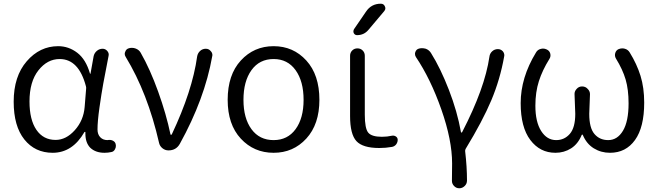

<svg xmlns="http://www.w3.org/2000/svg" viewBox="-20 -799 3501 1020"><path d="M259.8 12.7Q166 12.7 109.4 -58.1Q52.7 -128.9 52.7 -258.8Q52.7 -393.6 122.1 -473.6Q191.4 -553.7 289.1 -553.7Q344.7 -553.7 390.6 -518.6Q436.5 -483.4 458 -408.2Q458 -407.2 459.5 -407.2Q460.9 -407.2 460.9 -408.2L477.5 -501Q481.4 -517.6 494.6 -528.8Q507.8 -540 525.4 -540Q540 -540 550.3 -527.8Q560.5 -515.6 556.6 -501Q539.1 -412.1 528.8 -356Q518.6 -299.8 508.3 -227.1Q498 -154.3 498 -111.3Q498 -85 512.7 -69.8Q527.3 -54.7 550.8 -54.7Q554.7 -54.7 558.6 -55.7Q571.3 -56.6 582 -50.3Q592.8 -43.9 594.7 -32.2Q595.7 -28.3 595.7 -24.4Q595.7 -14.6 590.8 -5.9Q584 6.8 571.3 8.8Q553.7 12.7 535.2 12.7Q487.3 12.7 459 -14.6Q433.6 -41 433.6 -88.9Q433.6 -92.8 433.6 -96.7Q433.6 -98.6 431.6 -98.6Q429.7 -98.6 428.7 -97.7Q365.2 12.7 259.8 12.7ZM275.4 -55.7Q331.1 -55.7 377.4 -107.4Q423.8 -159.2 429.7 -230.5L437.5 -327.1Q438.5 -334 436.5 -340.8Q398.4 -485.4 296.9 -485.4Q231.4 -485.4 184.1 -425.3Q136.7 -365.2 136.7 -259.8Q136.7 -163.1 173.3 -109.4Q210 -55.7 275.4 -55.7Z M935.5 -35.2Q916 0 875 0Q857.4 0 843.3 -11.2Q829.1 -22.5 825.2 -39.1Q764.6 -304.7 647.5 -497.1Q642.6 -504.9 642.6 -512.7Q642.6 -518.6 645.5 -524.4Q650.4 -539.1 666 -543Q672.9 -544.9 680.7 -544.9Q691.4 -544.9 701.2 -541Q718.8 -534.2 727.5 -518.6Q777.3 -431.6 820.3 -312Q863.3 -192.4 885.7 -85Q885.7 -83 888.7 -83Q891.6 -83 892.6 -85Q1002 -316.4 1027.3 -499Q1030.3 -516.6 1043 -528.3Q1055.7 -540 1073.2 -540Q1089.8 -540 1099.6 -527.3Q1108.4 -518.6 1108.4 -505.9Q1108.4 -502.9 1107.4 -500Q1067.4 -273.4 935.5 -35.2Z M1433.6 12.7Q1329.1 12.7 1259.3 -62.5Q1189.5 -137.7 1189.5 -268.6Q1189.5 -401.4 1259.3 -477.5Q1329.1 -553.7 1433.6 -553.7Q1538.1 -553.7 1607.4 -477.5Q1676.8 -401.4 1676.8 -268.6Q1676.8 -138.7 1607.4 -63Q1538.1 12.7 1433.6 12.7ZM1433.6 -54.7Q1507.8 -54.7 1550.3 -112.8Q1592.8 -170.9 1592.8 -268.6Q1592.8 -367.2 1550.3 -426.3Q1507.8 -485.4 1433.6 -485.4Q1358.4 -485.4 1315.9 -426.3Q1273.4 -367.2 1273.4 -268.6Q1273.4 -170.9 1315.9 -112.8Q1358.4 -54.7 1433.6 -54.7Z M1918 -189.5Q1918 -117.2 1936 -94.7Q1954.1 -72.3 2008.8 -72.3Q2037.1 -72.3 2062.5 -78.1Q2074.2 -80.1 2083.5 -73.7Q2092.8 -67.4 2092.8 -55.7Q2092.8 -48.8 2090.3 -42.5Q2087.9 -36.1 2084 -31.2Q2080.1 -26.4 2074.2 -22.9Q2068.4 -19.5 2062.5 -18.6Q2029.3 -12.7 1995.1 -12.7Q1907.2 -12.7 1873.5 -49.3Q1839.8 -85.9 1839.8 -182.6V-502.9Q1839.8 -519.5 1851.1 -530.8Q1862.3 -542 1878.9 -542Q1895.5 -542 1906.7 -530.8Q1918 -519.5 1918 -502.9ZM1923.8 -736.3Q1952.1 -779.3 2002.9 -779.3Q2018.6 -779.3 2024.4 -765.6Q2027.3 -759.8 2027.3 -754.9Q2027.3 -747.1 2021.5 -740.2L1937.5 -640.6Q1914.1 -612.3 1877 -612.3Q1865.2 -612.3 1859.4 -623Q1857.4 -627.9 1857.4 -631.8Q1857.4 -637.7 1860.4 -643.6Z M2460.9 160.2Q2460.9 176.8 2449.2 188.5Q2436.5 201.2 2419.9 201.2Q2403.3 201.2 2391.6 188.5Q2380.9 176.8 2380.9 162.1Q2380.9 160.2 2380.9 159.2Q2381.8 132.8 2381.8 69.3Q2381.8 -54.7 2324.7 -217.3Q2267.6 -379.9 2189.5 -496.1Q2184.6 -503.9 2184.6 -512.7Q2184.6 -517.6 2186.5 -522.5Q2191.4 -537.1 2206.1 -541Q2213.9 -543 2221.7 -543Q2231.4 -543 2242.2 -540Q2259.8 -533.2 2269.5 -517.6Q2320.3 -436.5 2364.7 -321.8Q2409.2 -207 2428.7 -97.7Q2429.7 -94.7 2432.1 -94.7Q2434.6 -94.7 2435.5 -97.7Q2555.7 -330.1 2580.1 -498Q2582 -514.6 2594.7 -526.4Q2607.4 -538.1 2625 -538.1Q2640.6 -538.1 2651.4 -526.4Q2659.2 -516.6 2659.2 -504.9Q2659.2 -502 2658.2 -498Q2636.7 -377 2590.3 -266.6Q2543.9 -156.2 2454.1 -8.8Q2450.2 -2 2451.2 4.9Q2460.9 87.9 2460.9 160.2Z M2930.7 12.7Q2848.6 12.7 2797.4 -55.2Q2746.1 -123 2746.1 -251Q2746.1 -386.7 2827.1 -519.5Q2835.9 -535.2 2852.5 -539.1Q2859.4 -541 2865.2 -541Q2875 -541 2884.8 -536.1Q2899.4 -529.3 2903.3 -514.2Q2907.2 -499 2898.4 -485.4Q2861.3 -425.8 2842.8 -367.7Q2824.2 -309.6 2824.2 -237.3Q2824.2 -151.4 2855 -103Q2885.7 -54.7 2934.6 -54.7Q2978.5 -54.7 3007.3 -87.9Q3036.1 -121.1 3036.1 -194.3L3032.2 -299.8Q3032.2 -314.5 3043 -326.2Q3054.7 -339.8 3072.3 -339.8Q3090.8 -339.8 3102.5 -326.2Q3114.3 -314.5 3114.3 -298.8L3110.4 -194.3Q3110.4 -119.1 3138.2 -86.9Q3166 -54.7 3210.9 -54.7Q3259.8 -54.7 3289.6 -104.5Q3319.3 -154.3 3319.3 -250Q3319.3 -323.2 3303.7 -376.5Q3288.1 -429.7 3252 -488.3Q3244.1 -502 3248.5 -517.1Q3252.9 -532.2 3266.6 -538.1Q3276.4 -542 3286.1 -542Q3293 -542 3299.8 -540Q3316.4 -535.2 3325.2 -520.5Q3363.3 -459 3382.8 -396Q3402.3 -333 3402.3 -253.9Q3402.3 -123 3353.5 -55.2Q3304.7 12.7 3220.7 12.7Q3172.9 12.7 3134.3 -11.2Q3095.7 -35.2 3076.2 -82Q3075.2 -84 3073.2 -84Q3071.3 -84 3070.3 -82Q3050.8 -34.2 3013.7 -10.7Q2976.6 12.7 2930.7 12.7Z"/></svg>

Font: Gen Jyuu Gothic Normal
Style: Regular
Weight: 300
Designer: [Source Han Sans]
Ryoko NISHIZUKA  (kana & ideographs); Paul D. Hunt (Latin, Greek & Cyrillic); Wenlong ZHANG  (bopomofo
Version: Version 1.002.20150607